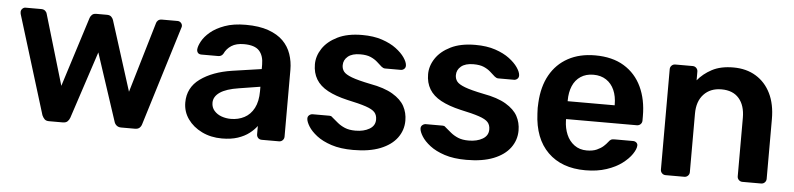

<svg xmlns="http://www.w3.org/2000/svg" viewBox="-38 -709 3717 899"><g transform="rotate(5 1820.0 -260.0)"><path d="M208 0Q194 0 187 -7Q180 -14 175 -25L32 -489Q31 -494 31 -498Q31 -507 37.5 -513.5Q44 -520 52 -520H126Q138 -520 145 -513.5Q152 -507 153 -501L251 -170L355 -498Q357 -505 364 -512.5Q371 -520 385 -520H435Q449 -520 456 -512.5Q463 -505 465 -498L569 -170L667 -501Q668 -507 674.5 -513.5Q681 -520 693 -520H767Q776 -520 782.5 -513.5Q789 -507 789 -498Q789 -494 787 -489L644 -25Q641 -14 633.5 -7Q626 0 612 0H547Q534 0 525.5 -7Q517 -14 514 -25L410 -341L306 -25Q302 -14 294.5 -7Q287 0 272 0Z M1021 10Q969 10 927 -10.5Q885 -31 860.5 -65.5Q836 -100 836 -143Q836 -213 893 -254.5Q950 -296 1042 -310L1179 -330V-351Q1179 -393 1158 -416Q1137 -439 1086 -439Q1050 -439 1027.5 -424.5Q1005 -410 994 -386Q986 -373 971 -373H892Q881 -373 875.5 -379Q870 -385 870 -395Q871 -411 883.5 -434Q896 -457 921.5 -478.5Q947 -500 988 -515Q1029 -530 1087 -530Q1150 -530 1193.5 -514.5Q1237 -499 1263 -473Q1289 -447 1301 -412Q1313 -377 1313 -338V-24Q1313 -14 1306 -7Q1299 0 1289 0H1208Q1197 0 1190.5 -7Q1184 -14 1184 -24V-63Q1171 -45 1149 -28Q1127 -11 1095.5 -0.5Q1064 10 1021 10ZM1055 -85Q1090 -85 1118.5 -100Q1147 -115 1163.5 -146.5Q1180 -178 1180 -226V-247L1080 -231Q1021 -222 992 -202Q963 -182 963 -153Q963 -131 976.5 -115.5Q990 -100 1011 -92.5Q1032 -85 1055 -85Z M1638 10Q1578 10 1535.5 -4Q1493 -18 1466 -39Q1439 -60 1426 -81Q1413 -102 1412 -116Q1411 -127 1418.5 -133.5Q1426 -140 1435 -140H1514Q1518 -140 1521 -139Q1524 -138 1529 -133Q1542 -122 1556.5 -110Q1571 -98 1591 -89.5Q1611 -81 1641 -81Q1680 -81 1706.5 -96.5Q1733 -112 1733 -141Q1733 -162 1721.5 -175Q1710 -188 1679 -198.5Q1648 -209 1591 -221Q1535 -234 1498 -254Q1461 -274 1443 -304Q1425 -334 1425 -374Q1425 -413 1448.5 -448.5Q1472 -484 1518.5 -507Q1565 -530 1634 -530Q1688 -530 1728 -516.5Q1768 -503 1794.5 -483Q1821 -463 1835 -442.5Q1849 -422 1850 -407Q1851 -396 1844 -389.5Q1837 -383 1828 -383H1754Q1749 -383 1745 -385Q1741 -387 1737 -390Q1726 -400 1713 -411.5Q1700 -423 1681.5 -431Q1663 -439 1633 -439Q1595 -439 1575 -422.5Q1555 -406 1555 -381Q1555 -364 1564.5 -351.5Q1574 -339 1603 -328Q1632 -317 1691 -305Q1758 -293 1797.5 -269.5Q1837 -246 1853.5 -215.5Q1870 -185 1870 -148Q1870 -103 1843.5 -67Q1817 -31 1765.5 -10.5Q1714 10 1638 10Z M2170 10Q2110 10 2067.5 -4Q2025 -18 1998 -39Q1971 -60 1958 -81Q1945 -102 1944 -116Q1943 -127 1950.5 -133.5Q1958 -140 1967 -140H2046Q2050 -140 2053 -139Q2056 -138 2061 -133Q2074 -122 2088.5 -110Q2103 -98 2123 -89.5Q2143 -81 2173 -81Q2212 -81 2238.5 -96.5Q2265 -112 2265 -141Q2265 -162 2253.5 -175Q2242 -188 2211 -198.5Q2180 -209 2123 -221Q2067 -234 2030 -254Q1993 -274 1975 -304Q1957 -334 1957 -374Q1957 -413 1980.5 -448.5Q2004 -484 2050.5 -507Q2097 -530 2166 -530Q2220 -530 2260 -516.5Q2300 -503 2326.5 -483Q2353 -463 2367 -442.5Q2381 -422 2382 -407Q2383 -396 2376 -389.5Q2369 -383 2360 -383H2286Q2281 -383 2277 -385Q2273 -387 2269 -390Q2258 -400 2245 -411.5Q2232 -423 2213.5 -431Q2195 -439 2165 -439Q2127 -439 2107 -422.5Q2087 -406 2087 -381Q2087 -364 2096.5 -351.5Q2106 -339 2135 -328Q2164 -317 2223 -305Q2290 -293 2329.5 -269.5Q2369 -246 2385.5 -215.5Q2402 -185 2402 -148Q2402 -103 2375.5 -67Q2349 -31 2297.5 -10.5Q2246 10 2170 10Z M2729 10Q2618 10 2553 -54Q2488 -118 2483 -236Q2482 -246 2482 -261.5Q2482 -277 2483 -286Q2487 -362 2517.5 -416.5Q2548 -471 2602 -500.5Q2656 -530 2729 -530Q2810 -530 2865 -496.5Q2920 -463 2948 -403.5Q2976 -344 2976 -266V-245Q2976 -235 2969 -228Q2962 -221 2951 -221H2619Q2619 -221 2619 -218Q2619 -215 2619 -213Q2620 -178 2632.5 -148.5Q2645 -119 2669.5 -101Q2694 -83 2728 -83Q2756 -83 2775 -91.5Q2794 -100 2806 -111Q2818 -122 2823 -129Q2832 -141 2837.5 -143.5Q2843 -146 2854 -146H2940Q2950 -146 2956.5 -140Q2963 -134 2962 -125Q2961 -109 2945.5 -86Q2930 -63 2901 -41Q2872 -19 2828.5 -4.5Q2785 10 2729 10ZM2619 -305H2840V-308Q2840 -347 2827 -376.5Q2814 -406 2789 -422.5Q2764 -439 2729 -439Q2694 -439 2669 -422.5Q2644 -406 2631.5 -376.5Q2619 -347 2619 -308Z M3106 0Q3096 0 3089 -7Q3082 -14 3082 -24V-496Q3082 -506 3089 -513Q3096 -520 3106 -520H3188Q3198 -520 3205 -513Q3212 -506 3212 -496V-455Q3238 -487 3278.5 -508.5Q3319 -530 3379 -530Q3440 -530 3485 -502.5Q3530 -475 3554.5 -425Q3579 -375 3579 -305V-24Q3579 -14 3572 -7Q3565 0 3555 0H3467Q3457 0 3450 -7Q3443 -14 3443 -24V-299Q3443 -357 3414.5 -390Q3386 -423 3332 -423Q3280 -423 3249 -390Q3218 -357 3218 -299V-24Q3218 -14 3211 -7Q3204 0 3194 0Z"/></g></svg>

Font: Rubik Light Medium
Style: Regular
Weight: 500
Version: Version 2.104